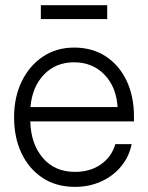

<svg xmlns="http://www.w3.org/2000/svg" viewBox="-20 -709 568 739"><path d="M269 10.3Q196.3 10.3 143.8 -24.4Q91.3 -59.1 62.7 -119.4Q34.2 -179.7 34.2 -257.3Q34.2 -335 63.7 -395.8Q93.3 -456.5 145.3 -491.2Q197.3 -525.9 265.1 -525.9Q335.4 -525.9 387.2 -491.9Q439 -458 467.3 -398.2Q495.6 -338.4 495.6 -261.2V-241.7H96.7Q98.6 -155.8 144.5 -101.6Q190.4 -47.4 269 -47.4Q327.6 -47.4 368.9 -76.7Q410.2 -106 423.8 -154.3H486.8Q476.6 -105 445.6 -67.9Q414.6 -30.8 368.9 -10.3Q323.2 10.3 269 10.3ZM97.2 -296.9H432.6Q427.7 -374.5 381.8 -421.9Q335.9 -469.2 265.1 -469.2Q194.8 -469.2 149.4 -422.1Q104 -375 97.2 -296.9ZM392.6 -689V-635.7H137.2V-689Z"/></svg>

Font: Inter Display Light
Style: Regular
Weight: 300
Designer: Rasmus Andersson
Foundry: rsms
Version: Version 4.000;git-a52131595